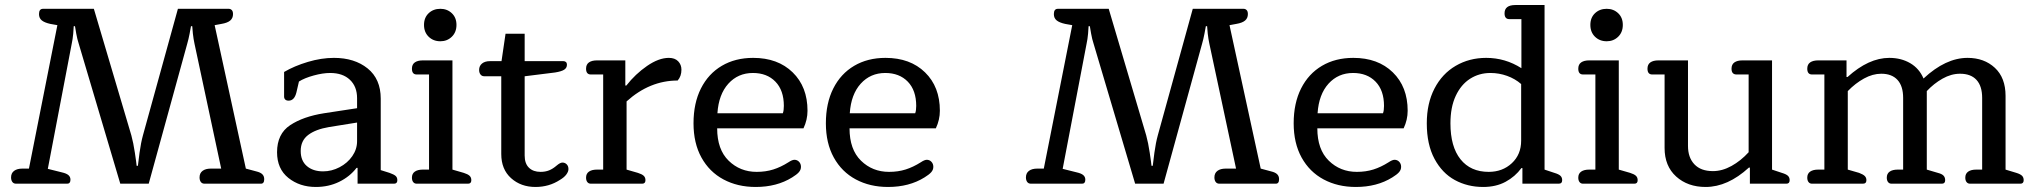

<svg xmlns="http://www.w3.org/2000/svg" viewBox="-20 -730 8082 763"><path d="M24 -25Q24 -42 36 -51Q48 -60 69 -60H95L208 -630L180 -635Q157 -640 146 -649Q135 -658 135 -674Q135 -695 151 -695H353L502 -192Q510 -163 516 -123Q522 -83 523 -71H528Q529 -83 534.5 -123Q540 -163 548 -192L687 -695H889Q896 -695 901 -690Q906 -685 906 -674Q906 -658 895 -648.5Q884 -639 860 -635L833 -630L957 -60L998 -49Q1015 -45 1022.5 -37.5Q1030 -30 1030 -18Q1030 0 1017 0H793Q783 0 778 -7Q773 -14 773 -25Q773 -42 785 -51Q797 -60 818 -60H859L753 -556Q749 -574 746.5 -596.5Q744 -619 744 -626H739Q738 -619 733.5 -596Q729 -573 724 -556L571 0H458L293 -556Q287 -574 283 -596.5Q279 -619 278 -626H273Q273 -619 271 -596.5Q269 -574 265 -556L170 -59L226 -45Q244 -41 252 -34Q260 -27 260 -16Q260 0 247 0H44Q34 0 29 -7Q24 -14 24 -25Z M1081 -125Q1081 -198 1133 -232.5Q1185 -267 1268 -280L1399 -300V-340Q1399 -386 1370.5 -413Q1342 -440 1292 -440Q1263 -440 1226.5 -430Q1190 -420 1168 -406L1158 -363Q1150 -330 1127 -330Q1118 -330 1113.5 -334.5Q1109 -339 1109 -346V-444Q1150 -468 1203.5 -484Q1257 -500 1307 -500Q1389 -500 1441 -458Q1493 -416 1493 -338V-54L1528 -43Q1545 -37 1552 -31Q1559 -25 1559 -14Q1559 0 1546 0H1401V-63H1397Q1370 -28 1328 -7.5Q1286 13 1235 13Q1171 13 1126 -23Q1081 -59 1081 -125ZM1399 -169V-243L1287 -225Q1234 -216 1204.5 -193.5Q1175 -171 1175 -130Q1175 -91 1199.5 -70Q1224 -49 1264 -49Q1298 -49 1329.5 -65.5Q1361 -82 1380 -109.5Q1399 -137 1399 -169Z M1665 -631Q1665 -660 1683.5 -677.5Q1702 -695 1730 -695Q1757 -695 1775.5 -677.5Q1794 -660 1794 -631Q1794 -602 1775.5 -584Q1757 -566 1730 -566Q1702 -566 1683.5 -584Q1665 -602 1665 -631ZM1617 -24Q1617 -40 1628.5 -48Q1640 -56 1660 -56H1685V-434H1636Q1617 -434 1617 -457Q1617 -474 1628.5 -482Q1640 -490 1660 -490H1778V-56L1823 -43Q1839 -38 1846 -31.5Q1853 -25 1853 -14Q1853 0 1840 0H1636Q1627 0 1622 -6.5Q1617 -13 1617 -24Z M1972 -118V-427H1904Q1895 -427 1889.5 -434Q1884 -441 1884 -452Q1884 -468 1895.5 -477.5Q1907 -487 1927 -487H1973L1989 -596H2065V-487H2219Q2225 -487 2229 -483.5Q2233 -480 2233 -473Q2233 -460 2222 -453Q2211 -446 2186 -442L2066 -427H2065V-112Q2065 -80 2082 -63.5Q2099 -47 2128 -47Q2147 -47 2162 -53Q2177 -59 2192 -72Q2206 -84 2215 -84Q2225 -84 2232 -77Q2239 -70 2239 -58Q2239 -48 2230.5 -36.5Q2222 -25 2205 -15Q2162 13 2108 13Q2050 13 2011 -22Q1972 -57 1972 -118Z M2309 -24Q2309 -40 2320.5 -48Q2332 -56 2352 -56H2377V-434H2328Q2309 -434 2309 -457Q2309 -474 2320.5 -482Q2332 -490 2352 -490H2465V-390H2469Q2505 -436 2551.5 -468Q2598 -500 2638 -500Q2662 -500 2675 -486.5Q2688 -473 2688 -453Q2688 -427 2673 -410Q2562 -410 2470 -327V-56L2515 -43Q2531 -38 2538 -31.5Q2545 -25 2545 -14Q2545 0 2532 0H2328Q2319 0 2314 -6.5Q2309 -13 2309 -24Z M2736 -240Q2736 -320 2765.5 -378.5Q2795 -437 2848.5 -468.5Q2902 -500 2973 -500Q3071 -500 3130 -442.5Q3189 -385 3189 -290Q3189 -254 3173 -220H2830Q2830 -136 2875.5 -91.5Q2921 -47 2987 -47Q3023 -47 3053 -56.5Q3083 -66 3113 -85Q3128 -95 3137 -95Q3148 -95 3155.5 -87Q3163 -79 3163 -67Q3163 -55 3154.5 -45.5Q3146 -36 3128 -25Q3067 13 2983 13Q2911 13 2855 -17Q2799 -47 2767.5 -104Q2736 -161 2736 -240ZM3091 -280Q3095 -291 3095 -309Q3095 -371 3061.5 -405.5Q3028 -440 2972 -440Q2913 -440 2874.5 -397.5Q2836 -355 2831 -280Z M3262 -240Q3262 -320 3291.5 -378.5Q3321 -437 3374.5 -468.5Q3428 -500 3499 -500Q3597 -500 3656 -442.5Q3715 -385 3715 -290Q3715 -254 3699 -220H3356Q3356 -136 3401.5 -91.5Q3447 -47 3513 -47Q3549 -47 3579 -56.5Q3609 -66 3639 -85Q3654 -95 3663 -95Q3674 -95 3681.5 -87Q3689 -79 3689 -67Q3689 -55 3680.5 -45.5Q3672 -36 3654 -25Q3593 13 3509 13Q3437 13 3381 -17Q3325 -47 3293.5 -104Q3262 -161 3262 -240ZM3617 -280Q3621 -291 3621 -309Q3621 -371 3587.5 -405.5Q3554 -440 3498 -440Q3439 -440 3400.5 -397.5Q3362 -355 3357 -280Z M4057 -25Q4057 -42 4069 -51Q4081 -60 4102 -60H4128L4241 -630L4213 -635Q4190 -640 4179 -649Q4168 -658 4168 -674Q4168 -695 4184 -695H4386L4535 -192Q4543 -163 4549 -123Q4555 -83 4556 -71H4561Q4562 -83 4567.5 -123Q4573 -163 4581 -192L4720 -695H4922Q4929 -695 4934 -690Q4939 -685 4939 -674Q4939 -658 4928 -648.5Q4917 -639 4893 -635L4866 -630L4990 -60L5031 -49Q5048 -45 5055.5 -37.5Q5063 -30 5063 -18Q5063 0 5050 0H4826Q4816 0 4811 -7Q4806 -14 4806 -25Q4806 -42 4818 -51Q4830 -60 4851 -60H4892L4786 -556Q4782 -574 4779.5 -596.5Q4777 -619 4777 -626H4772Q4771 -619 4766.5 -596Q4762 -573 4757 -556L4604 0H4491L4326 -556Q4320 -574 4316 -596.5Q4312 -619 4311 -626H4306Q4306 -619 4304 -596.5Q4302 -574 4298 -556L4203 -59L4259 -45Q4277 -41 4285 -34Q4293 -27 4293 -16Q4293 0 4280 0H4077Q4067 0 4062 -7Q4057 -14 4057 -25Z M5121 -240Q5121 -320 5150.5 -378.5Q5180 -437 5233.5 -468.5Q5287 -500 5358 -500Q5456 -500 5515 -442.5Q5574 -385 5574 -290Q5574 -254 5558 -220H5215Q5215 -136 5260.5 -91.5Q5306 -47 5372 -47Q5408 -47 5438 -56.5Q5468 -66 5498 -85Q5513 -95 5522 -95Q5533 -95 5540.5 -87Q5548 -79 5548 -67Q5548 -55 5539.5 -45.5Q5531 -36 5513 -25Q5452 13 5368 13Q5296 13 5240 -17Q5184 -47 5152.5 -104Q5121 -161 5121 -240ZM5476 -280Q5480 -291 5480 -309Q5480 -371 5446.5 -405.5Q5413 -440 5357 -440Q5298 -440 5259.5 -397.5Q5221 -355 5216 -280Z M5650 -240Q5650 -319 5680.5 -378Q5711 -437 5765 -468.5Q5819 -500 5886 -500Q5962 -500 6026 -459V-654H5978Q5959 -654 5959 -677Q5959 -710 6002 -710H6118V-56L6157 -43Q6174 -38 6181 -31.5Q6188 -25 6188 -14Q6188 0 6174 0H6030V-62H6026Q6001 -28 5963 -7.5Q5925 13 5874 13Q5812 13 5761.5 -14.5Q5711 -42 5680.5 -99Q5650 -156 5650 -240ZM6025 -171V-396Q6001 -417 5969 -428.5Q5937 -440 5903 -440Q5858 -440 5822 -417Q5786 -394 5765 -349Q5744 -304 5744 -240Q5744 -147 5784 -97Q5824 -47 5896 -47Q5951 -47 5988 -81.5Q6025 -116 6025 -171Z M6300 -631Q6300 -660 6318.5 -677.5Q6337 -695 6365 -695Q6392 -695 6410.5 -677.5Q6429 -660 6429 -631Q6429 -602 6410.5 -584Q6392 -566 6365 -566Q6337 -566 6318.5 -584Q6300 -602 6300 -631ZM6252 -24Q6252 -40 6263.5 -48Q6275 -56 6295 -56H6320V-434H6271Q6252 -434 6252 -457Q6252 -474 6263.5 -482Q6275 -490 6295 -490H6413V-56L6458 -43Q6474 -38 6481 -31.5Q6488 -25 6488 -14Q6488 0 6475 0H6271Q6262 0 6257 -6.5Q6252 -13 6252 -24Z M6595 -142V-434H6546Q6527 -434 6527 -457Q6527 -474 6538.5 -482Q6550 -490 6570 -490H6688V-150Q6688 -104 6713.5 -77Q6739 -50 6787 -50Q6824 -50 6861 -70.5Q6898 -91 6929 -125V-434H6881Q6861 -434 6861 -457Q6861 -474 6872.5 -482Q6884 -490 6904 -490H7022V-56L7061 -43Q7078 -38 7085 -31.5Q7092 -25 7092 -14Q7092 0 7079 0H6934V-64H6930Q6846 13 6758 13Q6687 13 6641 -28.5Q6595 -70 6595 -142Z M7162 -24Q7162 -40 7173.5 -48Q7185 -56 7205 -56H7230V-434H7181Q7162 -434 7162 -457Q7162 -474 7173.5 -482Q7185 -490 7205 -490H7318V-424H7322Q7406 -500 7488 -500Q7535 -500 7571 -479Q7607 -458 7624 -418Q7712 -500 7799 -500Q7865 -500 7907.5 -460.5Q7950 -421 7950 -349V-56L7993 -43Q8009 -38 8015.5 -31.5Q8022 -25 8022 -14Q8022 0 8009 0H7809Q7800 0 7795 -6.5Q7790 -13 7790 -24Q7790 -40 7801.5 -48Q7813 -56 7833 -56H7857V-341Q7857 -388 7834.5 -412.5Q7812 -437 7769 -437Q7734 -437 7699.5 -417.5Q7665 -398 7637 -368V-56L7681 -43Q7697 -39 7703.5 -32Q7710 -25 7710 -14Q7710 0 7697 0H7497Q7488 0 7483 -6.5Q7478 -13 7478 -24Q7478 -40 7489.5 -48Q7501 -56 7521 -56H7543V-341Q7543 -388 7520.5 -412.5Q7498 -437 7456 -437Q7422 -437 7387.5 -418Q7353 -399 7323 -368V-56L7368 -43Q7384 -37 7390.5 -30.5Q7397 -24 7397 -14Q7397 0 7383 0H7181Q7172 0 7167 -6.5Q7162 -13 7162 -24Z"/></svg>

Font: Maitree Medium
Style: Regular
Weight: 500
Designer: CadsonDemak Team
Foundry: CadsonDemak
Version: Version 1.000